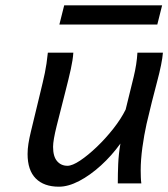

<svg xmlns="http://www.w3.org/2000/svg" viewBox="-20 -685 628 717"><path d="M507.8 0H419.9Q419.9 -36.1 421.4 -72.5Q422.9 -108.9 429.7 -148.9Q397 -103.5 356.7 -66.9Q316.4 -30.3 275.6 -9Q234.9 12.2 200.2 12.2Q144 12.2 113.5 -18.6Q83 -49.3 83 -109.9Q83 -128.4 86.2 -148.7Q89.4 -168.9 95.2 -192.9L129.4 -334.5Q140.6 -379.9 147.5 -412.6Q154.3 -445.3 158.7 -488.3H253.9Q252 -460.9 244.4 -426.5Q236.8 -392.1 224.1 -342.8Q205.1 -269 191.7 -215.1Q178.2 -161.1 178.2 -136.7Q178.2 -100.6 193.1 -83.3Q208 -65.9 231.9 -65.9Q250 -65.9 279.3 -85.4Q308.6 -105 341.6 -136.5Q374.5 -168 403.3 -204.6Q432.1 -241.2 449.2 -275.9Q467.8 -350.6 479.2 -397.9Q490.7 -445.3 493.2 -488.3H588.4Q585.4 -449.7 566.4 -378.9Q547.4 -308.1 527.3 -222.2Q518.1 -180.7 511.7 -134.3Q505.4 -87.9 505.4 -48.8Q505.4 -35.2 505.9 -22.9Q506.3 -10.7 507.8 0ZM201.7 -593.3 219.7 -665H585.4L567.4 -593.3Z"/></svg>

Font: Andika
Style: Italic
Weight: 400
Italic angle: -14°
Designer: Victor Gaultney, Annie Olsen, Julie Remington, Don Collingsworth, Eric Hays, Becca Hirsbrunner
Foundry: SIL International
Version: Version 6.101